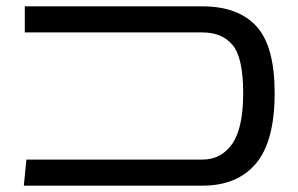

<svg xmlns="http://www.w3.org/2000/svg" viewBox="-20 -584 939 604"><path d="M63 -82H617Q676 -82 710.5 -131.5Q745 -181 745 -291Q745 -402 712 -442Q679 -482 617 -482H58V-564H617Q729 -564 786.5 -501.5Q844 -439 844 -291Q844 -140 785.5 -70Q727 0 617 0H55Z"/></svg>

Font: Fira GO
Style: Regular
Weight: 400
Designer: Carrois Corporate
Foundry: Carrois Corporate GbR
Version: Version 0.300